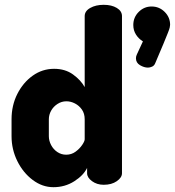

<svg xmlns="http://www.w3.org/2000/svg" viewBox="-20 -768 727 798"><path d="M202 10Q156 10 116 -20Q76 -50 52 -98.5Q28 -147 28 -202V-272Q28 -330 52 -377.5Q76 -425 116 -453.5Q156 -482 205 -482Q251 -482 283.5 -458.5Q316 -435 332 -406V-701Q332 -722 355 -735Q378 -748 411 -748Q444 -748 465.5 -735Q487 -722 487 -701V-48Q487 -30 465.5 -15Q444 0 411 0Q383 0 362.5 -15Q342 -30 342 -48V-70Q327 -39 288.5 -14.5Q250 10 202 10ZM255 -125Q277 -125 294 -137.5Q311 -150 321.5 -165.5Q332 -181 332 -189V-272Q332 -296 320.5 -312.5Q309 -329 291.5 -338Q274 -347 256 -347Q236 -347 219 -336Q202 -325 192.5 -308Q183 -291 183 -272V-202Q183 -183 192.5 -165Q202 -147 218.5 -136Q235 -125 255 -125ZM595 -487Q579 -487 562 -497Q545 -507 545 -526Q545 -534 549 -542L574 -596Q556 -607 545 -624.5Q534 -642 534 -664Q534 -696 556.5 -718.5Q579 -741 610 -741Q642 -741 664.5 -718.5Q687 -696 687 -665Q687 -661 685.5 -654Q684 -647 678 -632Q672 -617 659.5 -586.5Q647 -556 625 -505Q621 -495 612 -491Q603 -487 595 -487Z"/></svg>

Font: Dosis ExtraLight ExtraBold
Style: Regular
Weight: 800
Version: Version 3.001; ttfautohint (v1.8.2)